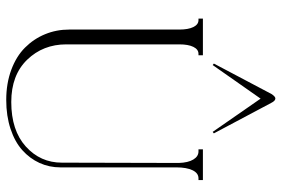

<svg xmlns="http://www.w3.org/2000/svg" viewBox="-168 -756 929 634"><g transform="rotate(90 297.0 -439.5)"><path d="M575.2 -644.5V-629.9H569.3Q552.2 -629.9 542.7 -610.4Q533.2 -590.8 533.2 -556.6V-173.8Q533.2 -137.2 518.6 -105Q503.9 -72.8 476.3 -48.1Q448.7 -23.4 406 -9.3Q363.3 4.9 310.5 4.9Q255.9 4.9 211.2 -11.7Q166.5 -28.3 137.7 -57.1Q108.9 -85.9 93.5 -123.3Q78.1 -160.6 78.1 -203.1V-566.4Q78.1 -596.2 69.8 -613Q61.5 -629.9 46.9 -629.9H42V-644.5H78.1H102.5H127H163.1V-629.9H158.2Q143.6 -629.9 135.3 -613Q127 -596.2 127 -566.4V-193.4Q127 -116.7 177.7 -64.2Q228.5 -11.7 317.4 -11.7Q411.1 -11.7 464.4 -59.8Q517.6 -107.9 517.6 -178.7L518.6 -564.9Q517.6 -595.7 507.3 -612.8Q497.1 -629.9 480.5 -629.9H473.6V-644.5H518.6H525.4H533.2ZM306.2 -835 195.3 -676.8 190.4 -680.7 291 -871.1Q299.3 -883.8 305.7 -883.8Q313.5 -883.8 320.3 -870.1L420.9 -680.7L416 -676.8Z"/></g></svg>

Font: Elaris
Style: Regular
Weight: 500
Version: Version 1.0